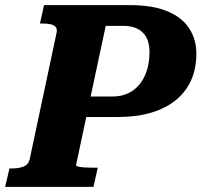

<svg xmlns="http://www.w3.org/2000/svg" viewBox="-52 -730 788 750"><path d="M330 -75 313 0H-32L-15 -72H-5Q22 -72 40.5 -79.5Q59 -87 64 -108L169 -602Q172 -616 166 -624Q160 -632 147 -635Q134 -638 115 -638H104L120 -710H457Q543 -710 600.5 -686.5Q658 -663 686.5 -620Q715 -577 715 -520Q715 -462 694.5 -416.5Q674 -371 635 -339Q596 -307 539 -290Q482 -273 410 -273H285L245 -85Q244 -82 253 -79.5Q262 -77 276.5 -76Q291 -75 308 -75ZM532 -527Q532 -560 520.5 -582.5Q509 -605 486.5 -617Q464 -629 429 -629H361L302 -353H387Q424 -353 451.5 -367Q479 -381 497 -405.5Q515 -430 523.5 -461Q532 -492 532 -527Z"/></svg>

Font: Roboto Serif
Style: Bold Italic
Weight: 700
Italic angle: -10°
Designer: Greg Gazdowicz
Foundry: Commercial Type
Version: Version 1.008